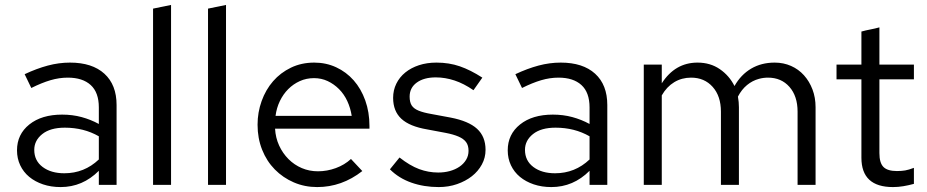

<svg xmlns="http://www.w3.org/2000/svg" viewBox="-20 -750 3760 779"><path d="M226 9Q187 9 154.5 -2Q122 -13 98.5 -32.5Q75 -52 62 -79.5Q49 -107 49 -140Q49 -205 99 -245Q149 -285 232 -285Q274 -285 311 -275Q348 -265 381 -247V-314Q381 -375 348 -405Q315 -435 255 -435Q220 -435 184.5 -424.5Q149 -414 107 -393Q100 -407 93.5 -421Q87 -435 80 -449Q129 -472 174 -484Q219 -496 264 -496Q354 -496 403.5 -451Q453 -406 453 -324V0H381V-57Q315 9 226 9ZM119 -142Q119 -98 153 -72.5Q187 -47 241 -47Q322 -47 381 -103V-197Q320 -232 243 -232Q184 -232 151.5 -206Q119 -180 119 -142Z M674 -730V0H601V-715Z M897 -730V0H824V-715Z M1450 -56Q1367 9 1267 9Q1216 9 1172 -10Q1128 -29 1095 -62.5Q1062 -96 1043.5 -142.5Q1025 -189 1025 -244Q1025 -294 1041.5 -340Q1058 -386 1088 -420.5Q1118 -455 1160.5 -475.5Q1203 -496 1255 -496Q1303 -496 1344 -477Q1385 -458 1415 -424Q1445 -390 1462 -342.5Q1479 -295 1479 -239V-228H1096Q1098 -191 1112.5 -159.5Q1127 -128 1150.5 -104.5Q1174 -81 1204.5 -68Q1235 -55 1270 -55Q1307 -55 1342.5 -68Q1378 -81 1404 -105Q1415 -93 1427 -80.5Q1439 -68 1450 -56ZM1254 -433Q1223 -433 1196.5 -421Q1170 -409 1149.5 -388.5Q1129 -368 1115.5 -340Q1102 -312 1098 -280H1407Q1402 -312 1389 -340Q1376 -368 1355.5 -388.5Q1335 -409 1309.5 -421Q1284 -433 1254 -433Z M1562 -63 1601 -111Q1643 -78 1680.5 -64Q1718 -50 1758 -50Q1783 -50 1805 -56Q1827 -62 1844 -73.5Q1861 -85 1871 -101.5Q1881 -118 1881 -138Q1881 -160 1871 -173.5Q1861 -187 1840 -196Q1819 -205 1787.5 -211Q1756 -217 1713 -225Q1642 -237 1608.5 -268Q1575 -299 1575 -353Q1575 -384 1588 -410.5Q1601 -437 1624.5 -456Q1648 -475 1680 -485.5Q1712 -496 1751 -496Q1802 -496 1845.5 -481Q1889 -466 1937 -435L1901 -384Q1862 -411 1824 -423.5Q1786 -436 1748 -436Q1700 -436 1671 -415Q1642 -394 1642 -358Q1642 -335 1650.5 -322Q1659 -309 1678.5 -301Q1698 -293 1730 -287.5Q1762 -282 1808 -273Q1881 -259 1915.5 -227.5Q1950 -196 1950 -142Q1950 -110 1935 -82.5Q1920 -55 1894.5 -35Q1869 -15 1834.5 -3Q1800 9 1760 9Q1700 9 1649 -9Q1598 -27 1562 -63Z M2217 9Q2178 9 2145.5 -2Q2113 -13 2089.5 -32.5Q2066 -52 2053 -79.5Q2040 -107 2040 -140Q2040 -205 2090 -245Q2140 -285 2223 -285Q2265 -285 2302 -275Q2339 -265 2372 -247V-314Q2372 -375 2339 -405Q2306 -435 2246 -435Q2211 -435 2175.5 -424.5Q2140 -414 2098 -393Q2091 -407 2084.5 -421Q2078 -435 2071 -449Q2120 -472 2165 -484Q2210 -496 2255 -496Q2345 -496 2394.5 -451Q2444 -406 2444 -324V0H2372V-57Q2306 9 2217 9ZM2110 -142Q2110 -98 2144 -72.5Q2178 -47 2232 -47Q2313 -47 2372 -103V-197Q2311 -232 2234 -232Q2175 -232 2142.5 -206Q2110 -180 2110 -142Z M2592 0V-488H2665V-412Q2719 -496 2810 -496Q2862 -496 2900.5 -469.5Q2939 -443 2960 -401Q2986 -447 3027.5 -471.5Q3069 -496 3123 -496Q3159 -496 3189.5 -482.5Q3220 -469 3242 -444.5Q3264 -420 3276.5 -387Q3289 -354 3289 -315V0H3216V-297Q3216 -360 3183 -397.5Q3150 -435 3096 -435Q3077 -435 3059 -430Q3033 -423 3011 -405Q2989 -387 2974 -358Q2976 -347 2977 -336Q2978 -325 2978 -315V0H2905V-297Q2905 -360 2871.5 -397.5Q2838 -435 2784 -435Q2746 -435 2715.5 -416.5Q2685 -398 2665 -363V0Z M3475 -110V-428H3374V-488H3475V-622Q3493 -627 3511.5 -630.5Q3530 -634 3548 -639V-488H3688V-428H3548V-129Q3548 -89 3564.5 -72.5Q3581 -56 3619 -56Q3638 -56 3652.5 -58.5Q3667 -61 3688 -69V-4Q3666 2 3645 5.5Q3624 9 3603 9Q3475 9 3475 -110Z"/></svg>

Font: Rosa Sans Light
Style: Regular
Weight: 300
Designer: Pentagram / MCKL
Foundry: Pentagram / MCKL
Version: Version 1.005;September 16, 2019;FontCreator 11.5.0.2425 64-